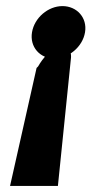

<svg xmlns="http://www.w3.org/2000/svg" viewBox="-20 -610 300 630"><path d="M85 -504C77 -456 111 -418 158 -418C205 -418 251 -456 259 -504C267 -552 232 -590 185 -590C138 -590 93 -552 85 -504ZM13 0H170L213 -421C214 -432 211 -462 183 -459C139 -455 105 -392 105 -392L100 -387Z"/></svg>

Font: Charger Pro
Style: UltraExtObl
Weight: 900
Designer: Jasper
Foundry: Cannot Into Space Fonts
Version: Version 1.09